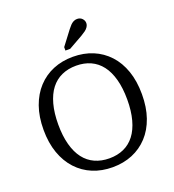

<svg xmlns="http://www.w3.org/2000/svg" viewBox="-167 -1071 1100 1216"><g transform="rotate(-20 383.5 -463.0)"><path d="M384 17Q311 17 250.5 -8Q190 -33 145.5 -81Q101 -129 76.5 -198Q52 -267 52 -355Q52 -443 76.5 -512Q101 -581 145.5 -629Q190 -677 250.5 -702Q311 -727 384 -727Q457 -727 517.5 -702Q578 -677 622.5 -629Q667 -581 691 -512Q715 -443 715 -355Q715 -267 691 -198Q667 -129 622.5 -81Q578 -33 517.5 -8Q457 17 384 17ZM384 -43Q438 -43 481 -62.5Q524 -82 554 -121Q584 -160 600 -219Q616 -278 616 -355Q616 -432 600 -491Q584 -550 554 -589Q524 -628 481 -647.5Q438 -667 384 -667Q330 -667 286.5 -647.5Q243 -628 213 -589Q183 -550 167 -491Q151 -432 151 -355Q151 -278 167 -219Q183 -160 213 -121Q243 -82 286.5 -62.5Q330 -43 384 -43ZM426 -898 354 -803V-780H386L480 -833Q497 -843 510 -852.5Q523 -862 530.5 -874Q538 -886 538 -898Q538 -916 525 -929.5Q512 -943 491 -943Q478 -943 466.5 -937Q455 -931 445.5 -921Q436 -911 426 -898Z"/></g></svg>

Font: Roboto Serif 20pt SemiCondensed
Style: Regular
Weight: 400
Width: 4
Version: Version 1.008